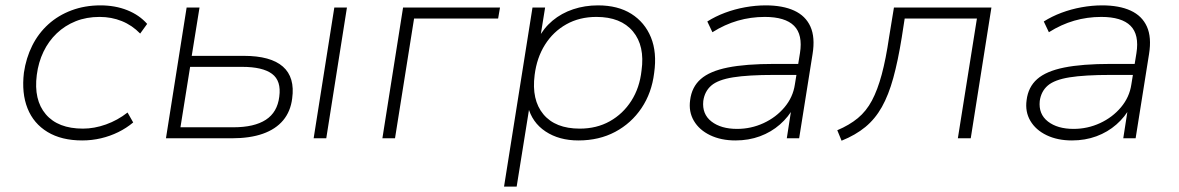

<svg xmlns="http://www.w3.org/2000/svg" viewBox="-20 -515 4389 715"><path d="M286 8Q209 8 157 -23.5Q105 -55 82.5 -111.5Q60 -168 69 -244Q77 -299 100 -345Q123 -391 160 -424.5Q197 -458 246.5 -476.5Q296 -495 354 -495Q409 -495 454 -477Q499 -459 528 -426L502 -390Q472 -421 433.5 -436.5Q395 -452 351 -452Q302 -452 262 -436Q222 -420 191.5 -391Q161 -362 142 -322.5Q123 -283 117 -236Q105 -143 150.5 -89.5Q196 -36 289 -36Q331 -36 374.5 -51.5Q418 -67 455 -96L476 -59Q451 -38 420.5 -23Q390 -8 356 0Q322 8 286 8Z M598 0 675 -487H723L694 -307H888Q988 -307 1033.5 -267Q1079 -227 1068 -148Q1062 -100 1034.5 -67Q1007 -34 959 -17Q911 0 843 0ZM652 -41H849Q927 -41 970 -69Q1013 -97 1020 -155Q1028 -214 993 -240Q958 -266 882 -266H688ZM1148 0 1225 -487H1272L1195 0Z M1404 0 1481 -487H1842L1835 -446H1522L1451 0Z M1857 180 1963 -487H2010L1991 -369H1983Q2004 -410 2037.5 -438Q2071 -466 2114.5 -480.5Q2158 -495 2207 -495Q2281 -495 2331 -463.5Q2381 -432 2404 -376Q2427 -320 2416 -243Q2407 -169 2369 -112.5Q2331 -56 2271 -24Q2211 8 2134 8Q2062 8 2011.5 -25.5Q1961 -59 1946 -119H1952L1904 180ZM2139 -36Q2202 -36 2251 -63.5Q2300 -91 2331 -139.5Q2362 -188 2369 -252Q2382 -344 2337 -398Q2292 -452 2201 -452Q2138 -452 2089 -424.5Q2040 -397 2009.5 -348.5Q1979 -300 1971 -236Q1959 -143 2003.5 -89.5Q2048 -36 2139 -36Z M2719 8Q2665 8 2624.5 -11.5Q2584 -31 2564 -65Q2544 -99 2550 -142Q2556 -191 2589.5 -220.5Q2623 -250 2690 -263.5Q2757 -277 2864 -277H2966L2959 -236H2863Q2766 -236 2710 -227Q2654 -218 2629 -196.5Q2604 -175 2599 -139Q2594 -90 2629.5 -62.5Q2665 -35 2725 -35Q2777 -35 2823.5 -56.5Q2870 -78 2901.5 -115.5Q2933 -153 2940 -200L2959 -317Q2970 -386 2937 -419Q2904 -452 2828 -452Q2776 -452 2727.5 -438Q2679 -424 2633 -395L2614 -435Q2644 -454 2680 -467.5Q2716 -481 2755 -488Q2794 -495 2831 -495Q2895 -495 2937.5 -475.5Q2980 -456 2998 -416Q3016 -376 3006 -314L2956 0H2910L2928 -116H2936Q2917 -80 2884.5 -51.5Q2852 -23 2810 -7.5Q2768 8 2719 8Z M3114 9 3098 -30Q3143 -49 3174.5 -75Q3206 -101 3227 -140.5Q3248 -180 3263.5 -237.5Q3279 -295 3291 -377L3309 -487H3672L3595 0H3547L3618 -446H3349L3338 -375Q3324 -288 3306.5 -224.5Q3289 -161 3264 -116.5Q3239 -72 3202.5 -42Q3166 -12 3114 9Z M3972 8Q3918 8 3877.5 -11.5Q3837 -31 3817 -65Q3797 -99 3803 -142Q3809 -191 3842.5 -220.5Q3876 -250 3943 -263.5Q4010 -277 4117 -277H4219L4212 -236H4116Q4019 -236 3963 -227Q3907 -218 3882 -196.5Q3857 -175 3852 -139Q3847 -90 3882.5 -62.5Q3918 -35 3978 -35Q4030 -35 4076.5 -56.5Q4123 -78 4154.5 -115.5Q4186 -153 4193 -200L4212 -317Q4223 -386 4190 -419Q4157 -452 4081 -452Q4029 -452 3980.5 -438Q3932 -424 3886 -395L3867 -435Q3897 -454 3933 -467.5Q3969 -481 4008 -488Q4047 -495 4084 -495Q4148 -495 4190.5 -475.5Q4233 -456 4251 -416Q4269 -376 4259 -314L4209 0H4163L4181 -116H4189Q4170 -80 4137.5 -51.5Q4105 -23 4063 -7.5Q4021 8 3972 8Z"/></svg>

Font: Nunito Sans 10pt SemiExpanded ExtraLight
Style: Italic
Weight: 250
Width: 6
Italic angle: -9°
Designer: Vernon Adams
Foundry: Vernon Adams
Version: Version 3.101;gftools[0.9.27]